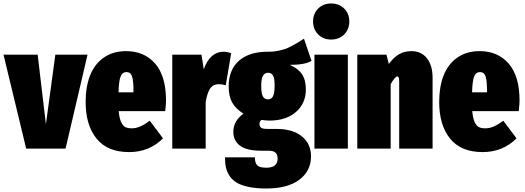

<svg xmlns="http://www.w3.org/2000/svg" viewBox="-35 -845 2984 1092"><path d="M462.9 -534.2 337.9 0H113.8L-15.1 -534.2H179.2L226.1 -138.2L279.8 -534.2Z M909.2 -273.9Q909.2 -253.4 904.8 -212.9H640.1Q643.6 -173.3 653.6 -151.4Q663.6 -129.4 677.5 -122.3Q691.4 -115.2 713.9 -115.2Q739.3 -115.2 762.9 -125.7Q786.6 -136.2 816.9 -158.2L892.1 -58.1Q814 20 699.2 20Q576.2 20 514.2 -56.6Q452.1 -133.3 452.1 -265.1Q452.1 -350.6 476.8 -414.8Q501.5 -479 554.2 -516.6Q606.9 -554.2 682.1 -554.2Q786.1 -554.2 847.7 -482.9Q909.2 -411.6 909.2 -273.9ZM724.1 -319.8V-328.1Q724.1 -385.3 716.1 -410.2Q708 -435.1 684.1 -435.1Q661.6 -435.1 651.4 -411.4Q641.1 -387.7 639.2 -319.8Z M1236.8 -550.8Q1258.3 -550.8 1279.8 -542L1249 -359.9Q1229 -366.2 1210.9 -366.2Q1191.9 -366.2 1178.2 -358.4Q1164.6 -350.6 1156.2 -335Q1147.9 -319.3 1143.6 -304.2Q1139.2 -289.1 1134.8 -266.1V0H944.8V-534.2H1110.8L1124 -451.2Q1159.7 -550.8 1236.8 -550.8Z M1693.8 -625 1736.8 -499Q1700.7 -476.1 1612.8 -476.1Q1660.2 -456.1 1682.4 -423.3Q1704.6 -390.6 1704.6 -335.9Q1704.6 -257.8 1648.7 -208.5Q1592.8 -159.2 1497.6 -159.2Q1477.1 -159.2 1452.6 -163.1Q1440.9 -155.8 1440.9 -140.1Q1440.9 -125.5 1450 -118.7Q1459 -111.8 1485.8 -111.8H1536.6Q1630.4 -111.8 1682.1 -69.3Q1733.9 -26.9 1733.9 43.9Q1733.9 127.4 1667.5 177.2Q1601.1 227.1 1479 227.1Q1422.9 227.1 1381.1 218.5Q1339.4 210 1313.5 195.1Q1287.6 180.2 1272 157.2Q1256.3 134.3 1250.5 108.9Q1244.6 83.5 1244.6 49.8H1414.6Q1414.6 81.1 1427.7 95Q1440.9 108.9 1480 108.9Q1543.9 108.9 1543.9 57.1Q1543.9 34.2 1532 23.2Q1520 12.2 1492.7 12.2H1450.7Q1367.7 12.2 1329.8 -16.6Q1292 -45.4 1292 -95.2Q1292 -127.4 1307.9 -154.1Q1323.7 -180.7 1349.6 -198.2Q1304.7 -227.1 1285.2 -262.5Q1265.6 -297.9 1265.6 -353Q1265.6 -448.7 1325.2 -500.5Q1384.8 -552.2 1493.7 -550.8Q1518.6 -550.3 1543.2 -555.4Q1567.9 -560.5 1584.2 -565.7Q1600.6 -570.8 1625.5 -584.2Q1650.4 -597.7 1659.2 -603Q1668 -608.4 1693.8 -625ZM1489.7 -431.2Q1470.7 -431.2 1460.7 -414.3Q1450.7 -397.5 1450.7 -356.9Q1450.7 -313 1460.2 -296.4Q1469.7 -279.8 1488.8 -279.8Q1508.3 -279.8 1517.6 -297.1Q1526.9 -314.5 1526.9 -359.9Q1526.9 -400.9 1517.6 -416Q1508.3 -431.2 1489.7 -431.2Z M1951.7 -723.1Q1951.7 -678.7 1922.9 -649.4Q1894 -620.1 1848.6 -620.1Q1803.2 -620.1 1774.4 -649.4Q1745.6 -678.7 1745.6 -723.1Q1745.6 -767.1 1774.4 -796.1Q1803.2 -825.2 1848.6 -825.2Q1894 -825.2 1922.9 -796.1Q1951.7 -767.1 1951.7 -723.1ZM1943.4 -534.2V0H1753.4V-534.2Z M2305.2 -554.2Q2361.3 -554.2 2393.3 -513.4Q2425.3 -472.7 2425.3 -402.8V0H2235.4V-384.8Q2235.4 -410.2 2224.1 -410.2Q2212.9 -410.2 2187 -367.2V0H1997.1V-534.2H2163.1L2176.3 -481Q2204.1 -519 2234.4 -536.6Q2264.6 -554.2 2305.2 -554.2Z M2919.9 -273.9Q2919.9 -253.4 2915.5 -212.9H2650.9Q2654.3 -173.3 2664.3 -151.4Q2674.3 -129.4 2688.2 -122.3Q2702.1 -115.2 2724.6 -115.2Q2750 -115.2 2773.7 -125.7Q2797.4 -136.2 2827.6 -158.2L2902.8 -58.1Q2824.7 20 2710 20Q2586.9 20 2524.9 -56.6Q2462.9 -133.3 2462.9 -265.1Q2462.9 -350.6 2487.5 -414.8Q2512.2 -479 2564.9 -516.6Q2617.7 -554.2 2692.9 -554.2Q2796.9 -554.2 2858.4 -482.9Q2919.9 -411.6 2919.9 -273.9ZM2734.9 -319.8V-328.1Q2734.9 -385.3 2726.8 -410.2Q2718.8 -435.1 2694.8 -435.1Q2672.4 -435.1 2662.1 -411.4Q2651.9 -387.7 2649.9 -319.8Z"/></svg>

Font: Fira Sans Compressed Heavy
Style: Regular
Weight: 900
Width: 1
Designer: Carrois Corporate & Edenspiekermann AG
Foundry: Carrois Corporate GbR & Edenspiekermann AG
Version: Version 4.203;PS 004.203;hotconv 1.0.88;makeotf.lib2.5.64775